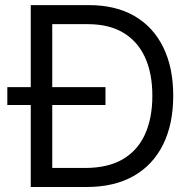

<svg xmlns="http://www.w3.org/2000/svg" viewBox="-20 -748 770 768"><path d="M326.2 0H150.4V-76.2H320.8Q411.1 -76.2 470.7 -110.8Q530.3 -145.5 559.8 -210.4Q589.4 -275.4 589.4 -365.2Q589.4 -454.6 560.1 -518.6Q530.8 -582.5 473.6 -616.9Q416.5 -651.4 330.6 -651.4H147V-727.5H336.4Q442.4 -727.5 517.6 -684.1Q592.8 -640.6 632.8 -559.3Q672.9 -478 672.9 -365.2Q672.9 -251.5 632.3 -169.7Q591.8 -87.9 514.4 -43.9Q437 0 326.2 0ZM189 -727.5V0H103V-727.5ZM9.3 -328.1V-399.4H401.9V-328.1Z"/></svg>

Font: V-Inter
Style: Regular-375
Weight: 375
Designer: Rasmus Andersson
Foundry: rsms
Version: Version 4.000;git-4146feb